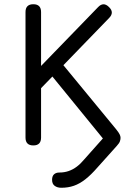

<svg xmlns="http://www.w3.org/2000/svg" viewBox="-20 -687 620 907"><path d="M269.5 200Q251 200 238.5 191Q226 182 226 162.5Q226 145 235.2 136.5Q244.5 128 260.5 128Q284 128 304.2 121Q324.5 114 342.8 100.2Q361 86.5 377.5 66.5L466 -33L227.5 -325.5L174 -270.5V-37Q174 0 137.5 0Q100.5 0 100.5 -37V-630Q100.5 -667 137.5 -667Q174 -667 174 -630V-375.5L443 -653Q468.5 -680 494.5 -654Q521.5 -628.5 495.5 -602L279.5 -379L528.5 -76.5Q541 -61 545.2 -52.2Q549.5 -43.5 549.5 -36Q549.5 -28.5 546.5 -19.5Q543.5 -10.5 531.5 2.5L440 104.5Q410 139 383.2 160Q356.5 181 329.2 190.5Q302 200 269.5 200Z"/></svg>

Font: Jura Light SemiBold
Style: Regular
Weight: 600
Version: Version 5.106